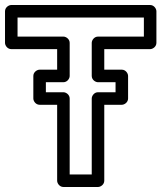

<svg xmlns="http://www.w3.org/2000/svg" viewBox="-28 -721 644 766"><path d="M338 -550V-418C338 -402.9 352.3 -393 363 -393H433V-353H363C347.9 -353 338 -338.7 338 -328V-25H250V-328C250 -343.1 235.7 -353 225 -353H155V-393H225C240.1 -393 250 -407.3 250 -418V-550C250 -565.1 235.7 -575 225 -575H42V-651H546V-575H363C347.9 -575 338 -560.7 338 -550ZM388 -525H571C581.7 -525 596 -534.9 596 -550V-676C596 -686.7 586.1 -701 571 -701H17C6.3 -701 -8 -691.1 -8 -676V-550C-8 -539.3 1.9 -525 17 -525H200V-443H130C119.3 -443 105 -433.1 105 -418V-328C105 -317.3 114.9 -303 130 -303H200V0C200 10.7 209.9 25 225 25H363C373.7 25 388 15.1 388 0V-303H458C468.7 -303 483 -312.9 483 -328V-418C483 -428.7 473.1 -443 458 -443H388Z"/></svg>

Font: Fog Sans
Style: Outline
Weight: 700
Foundry: Intel Corporation
Version: Version 1.00